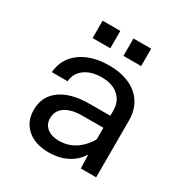

<svg xmlns="http://www.w3.org/2000/svg" viewBox="-175 -893 1001 1043"><g transform="rotate(30 325.0 -371.0)"><path d="M469 0 464.5 -125V-360Q464.5 -418.5 426 -452.2Q387.5 -486 320.5 -486Q256 -486 215 -456.2Q174 -426.5 169.5 -374.5H71Q75.5 -433.5 108.5 -475.2Q141.5 -517 196.8 -539.5Q252 -562 323.5 -562Q397.5 -562 451.8 -537.5Q506 -513 535.5 -466.8Q565 -420.5 565 -355V0ZM270 12Q216 12 174.8 -7.5Q133.5 -27 110.8 -63.2Q88 -99.5 88 -148.5Q88 -233.5 153.5 -280.8Q219 -328 336.5 -328H478V-253L332.5 -252.5Q264.5 -252.5 226 -226.8Q187.5 -201 187.5 -153.5Q187.5 -115 215.2 -92.8Q243 -70.5 289.5 -70.5Q349.5 -70.5 396 -103.2Q442.5 -136 471.5 -193L483 -119Q456.5 -55.5 402.5 -21.8Q348.5 12 270 12ZM363.5 -645.5V-754.5H474.5V-645.5ZM170 -645.5V-754.5H281V-645.5Z"/></g></svg>

Font: Azeret Mono Thin
Style: Regular
Weight: 100
Designer: Martin Vácha
Foundry: Displaay
Version: Version 1.002